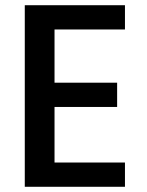

<svg xmlns="http://www.w3.org/2000/svg" viewBox="-20 -716 564 736"><path d="M189 -603V-399H429V-306H189V-93H459V0H75V-696H459V-603Z"/></svg>

Font: A Bank Premium Med
Style: Regular
Weight: 500
Designer: Ninad Kale (Devanagari), Jonny Pinhorn (Latin), Htun Naung (Myanmar)
Foundry: Indian Type Foundry
Version: 4.004